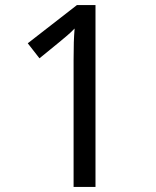

<svg xmlns="http://www.w3.org/2000/svg" viewBox="-20 -734 612 754"><path d="M355 0V-714H282L89 -564L135 -505L211 -567C237 -589 252 -600 273 -622C270 -584 269 -556 269 -499V0Z"/></svg>

Font: Noto Sans Hebrew Droid
Style: Bold
Weight: 700
Designer: Monotype Design Team
Foundry: Monotype Imaging Inc.
Version: Version 1.100